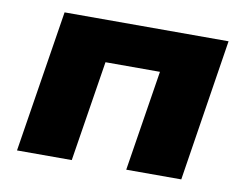

<svg xmlns="http://www.w3.org/2000/svg" viewBox="-61 -580 848 663"><g transform="rotate(10 363.0 -249.0)"><path d="M36 0 115 -498H690L612 0H419L475 -353H284L228 0Z"/></g></svg>

Font: Nunito Sans 10pt SemiExpanded Black
Style: Italic
Weight: 900
Width: 6
Italic angle: -9°
Designer: Vernon Adams
Foundry: Vernon Adams
Version: Version 3.101;gftools[0.9.27]